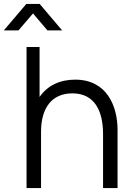

<svg xmlns="http://www.w3.org/2000/svg" viewBox="-66 -960 680 980"><path d="M460 -275.5V0H534V-297C534 -418.5 479.5 -553.5 317.5 -553.5C240 -553.5 176 -523.5 136 -465V-720H69.5V0H143.5V-288C143.5 -410 199.5 -483.5 303.5 -483.5C416.5 -483.5 460 -394.5 460 -275.5ZM-46.5 -805H28.5L102.5 -891.5L176 -805H251L136.5 -940H68.5Z"/></svg>

Font: Eudonet
Style: Regular
Weight: 400
Designer: Mikhail Sharanda
Foundry: Mikhail Sharanda
Version: Version 4.503;Glyphs 3.1.2 (3151)